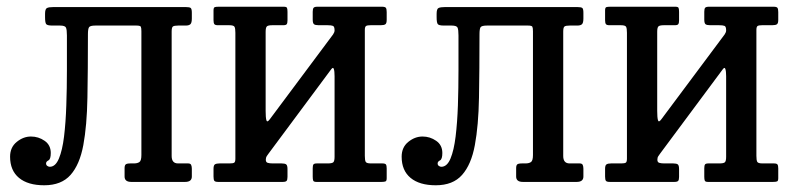

<svg xmlns="http://www.w3.org/2000/svg" viewBox="-20 -541 2369 571"><path d="M10 -75Q10 -103 29.8 -119Q49.5 -135 72 -135Q94.5 -135 112.8 -122.2Q131 -109.5 131 -86Q131 -67.5 124 -64Q117 -60.5 117 -55Q117 -50 120.8 -47.5Q124.5 -45 128 -45Q145 -45 155.2 -69.5Q165.5 -94 170.5 -135.2Q175.5 -176.5 177.2 -227.5Q179 -278.5 179 -332.5Q179 -386.5 179 -435.5Q179 -452.5 176.2 -458.8Q173.5 -465 158.5 -465H135.5Q120.5 -465 117.2 -469.5Q114 -474 114 -490V-500Q114 -514.5 119.8 -517.2Q125.5 -520 139 -520H532.5Q544 -520 547.2 -517.2Q550.5 -514.5 550.5 -503V-486Q550.5 -473 546.2 -469Q542 -465 532.5 -465H510Q498 -465 494.2 -462.2Q490.5 -459.5 490.5 -447V-77Q490.5 -55 509.5 -55H539.5Q546.5 -55 548.5 -50.5Q550.5 -46 550.5 -39V-16Q550.5 0 530.5 0H370.5Q350.5 0 350.5 -16V-41Q350.5 -49 353.8 -52Q357 -55 368.5 -55H378.5Q388.5 -55 394.5 -59Q400.5 -63 400.5 -80V-448Q400.5 -458 398.8 -461.5Q397 -465 385.5 -465H264Q248 -465 244.8 -460Q241.5 -455 241.5 -439Q241.5 -334 240 -250.8Q238.5 -167.5 227.8 -109.5Q217 -51.5 189.8 -20.8Q162.5 10 111.5 10Q63 10 36.5 -12Q10 -34 10 -75Z M1065 -77.5Q1065 -64.5 1067.5 -59.8Q1070 -55 1083 -55H1117Q1125.5 -55 1127.8 -51.8Q1130 -48.5 1130 -40V-11Q1130 -3 1126.5 -1.5Q1123 0 1114.5 0H921Q913 0 911.5 -3.8Q910 -7.5 910 -15.5V-40.5Q910 -49 912.2 -52Q914.5 -55 922.5 -55H955Q967 -55 971 -58.2Q975 -61.5 975 -74.5V-314.5Q975 -329 972.8 -335.8Q970.5 -342.5 965 -335L778.5 -84Q776 -80.5 773.2 -76.5Q770.5 -72.5 770.5 -66Q770.5 -58.5 776 -56.8Q781.5 -55 791 -55H817.5Q827.5 -55 831.2 -52Q835 -49 835 -38V-15Q835 -6 832.2 -3Q829.5 0 821 0H629Q620 0 617.5 -3.2Q615 -6.5 615 -16V-39Q615 -49.5 619.2 -52.2Q623.5 -55 633 -55H663Q673 -55 676.5 -57.2Q680 -59.5 680 -69V-443.5Q680 -456.5 677.5 -461.2Q675 -466 662 -466H628Q620 -466 617.5 -469.2Q615 -472.5 615 -481V-510Q615 -518.5 618.8 -519.8Q622.5 -521 630.5 -521H824Q832 -521 833.5 -517.5Q835 -514 835 -505.5V-480.5Q835 -472.5 832.8 -469.2Q830.5 -466 822.5 -466H790Q778 -466 774 -462.8Q770 -459.5 770 -446.5V-211Q770 -191.5 772.2 -183.5Q774.5 -175.5 782.5 -186.5L970.5 -438.5Q975 -445 975 -450.5Q975 -462 970.2 -464Q965.5 -466 954 -466H927.5Q917.5 -466 913.8 -469Q910 -472 910 -483V-506Q910 -515 912.8 -518Q915.5 -521 924 -521H1116Q1125 -521 1127.5 -517.8Q1130 -514.5 1130 -505V-482Q1130 -471.5 1126 -468.8Q1122 -466 1112 -466H1082Q1072.5 -466 1068.8 -463.8Q1065 -461.5 1065 -452Z M1174.5 -75Q1174.5 -103 1194.2 -119Q1214 -135 1236.5 -135Q1259 -135 1277.2 -122.2Q1295.5 -109.5 1295.5 -86Q1295.5 -67.5 1288.5 -64Q1281.5 -60.5 1281.5 -55Q1281.5 -50 1285.2 -47.5Q1289 -45 1292.5 -45Q1309.5 -45 1319.8 -69.5Q1330 -94 1335 -135.2Q1340 -176.5 1341.8 -227.5Q1343.5 -278.5 1343.5 -332.5Q1343.5 -386.5 1343.5 -435.5Q1343.5 -452.5 1340.8 -458.8Q1338 -465 1323 -465H1300Q1285 -465 1281.8 -469.5Q1278.5 -474 1278.5 -490V-500Q1278.5 -514.5 1284.2 -517.2Q1290 -520 1303.5 -520H1697Q1708.5 -520 1711.8 -517.2Q1715 -514.5 1715 -503V-486Q1715 -473 1710.8 -469Q1706.5 -465 1697 -465H1674.5Q1662.5 -465 1658.8 -462.2Q1655 -459.5 1655 -447V-77Q1655 -55 1674 -55H1704Q1711 -55 1713 -50.5Q1715 -46 1715 -39V-16Q1715 0 1695 0H1535Q1515 0 1515 -16V-41Q1515 -49 1518.2 -52Q1521.5 -55 1533 -55H1543Q1553 -55 1559 -59Q1565 -63 1565 -80V-448Q1565 -458 1563.2 -461.5Q1561.5 -465 1550 -465H1428.5Q1412.5 -465 1409.2 -460Q1406 -455 1406 -439Q1406 -334 1404.5 -250.8Q1403 -167.5 1392.2 -109.5Q1381.5 -51.5 1354.2 -20.8Q1327 10 1276 10Q1227.5 10 1201 -12Q1174.5 -34 1174.5 -75Z M2229.5 -77.5Q2229.5 -64.5 2232 -59.8Q2234.5 -55 2247.5 -55H2281.5Q2290 -55 2292.2 -51.8Q2294.5 -48.5 2294.5 -40V-11Q2294.5 -3 2291 -1.5Q2287.5 0 2279 0H2085.5Q2077.5 0 2076 -3.8Q2074.5 -7.5 2074.5 -15.5V-40.5Q2074.5 -49 2076.8 -52Q2079 -55 2087 -55H2119.5Q2131.5 -55 2135.5 -58.2Q2139.5 -61.5 2139.5 -74.5V-314.5Q2139.5 -329 2137.2 -335.8Q2135 -342.5 2129.5 -335L1943 -84Q1940.5 -80.5 1937.8 -76.5Q1935 -72.5 1935 -66Q1935 -58.5 1940.5 -56.8Q1946 -55 1955.5 -55H1982Q1992 -55 1995.8 -52Q1999.5 -49 1999.5 -38V-15Q1999.5 -6 1996.8 -3Q1994 0 1985.5 0H1793.5Q1784.5 0 1782 -3.2Q1779.5 -6.5 1779.5 -16V-39Q1779.5 -49.5 1783.8 -52.2Q1788 -55 1797.5 -55H1827.5Q1837.5 -55 1841 -57.2Q1844.5 -59.5 1844.5 -69V-443.5Q1844.5 -456.5 1842 -461.2Q1839.5 -466 1826.5 -466H1792.5Q1784.5 -466 1782 -469.2Q1779.5 -472.5 1779.5 -481V-510Q1779.5 -518.5 1783.2 -519.8Q1787 -521 1795 -521H1988.5Q1996.5 -521 1998 -517.5Q1999.5 -514 1999.5 -505.5V-480.5Q1999.5 -472.5 1997.2 -469.2Q1995 -466 1987 -466H1954.5Q1942.5 -466 1938.5 -462.8Q1934.5 -459.5 1934.5 -446.5V-211Q1934.5 -191.5 1936.8 -183.5Q1939 -175.5 1947 -186.5L2135 -438.5Q2139.5 -445 2139.5 -450.5Q2139.5 -462 2134.8 -464Q2130 -466 2118.5 -466H2092Q2082 -466 2078.2 -469Q2074.5 -472 2074.5 -483V-506Q2074.5 -515 2077.2 -518Q2080 -521 2088.5 -521H2280.5Q2289.5 -521 2292 -517.8Q2294.5 -514.5 2294.5 -505V-482Q2294.5 -471.5 2290.5 -468.8Q2286.5 -466 2276.5 -466H2246.5Q2237 -466 2233.2 -463.8Q2229.5 -461.5 2229.5 -452Z"/></svg>

Font: Besley* Narrow
Style: Regular
Weight: 400
Width: 4
Designer: Owen Earl
Foundry: indestructible type*
Version: Version 3.000; ttfautohint (v1.8.3)